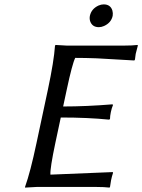

<svg xmlns="http://www.w3.org/2000/svg" viewBox="-20 -853 649 876"><path d="M390.1 -780.8Q397 -812.5 429.2 -827.6Q441.4 -833 453.1 -833Q483.9 -833 492.7 -805.2Q496.1 -793 494.1 -780.8Q487.3 -749 454.6 -734.4Q442.4 -729 431.2 -729Q400.4 -729 391.1 -756.8Q387.7 -768.6 390.1 -780.8ZM232.4 -200.2Q208 -84.5 210 -56.2L494.6 -67.9L495.6 -64Q490.2 -47.9 486.8 -30.8Q485.8 -25.4 481.9 0L479.5 2.9Q455.6 0 419.9 0H147L94.2 2.9V0Q118.7 -68.4 146.5 -200.2L198.7 -444.8Q226.1 -573.7 231 -645L233.9 -647.9Q235.8 -647.9 284.2 -645H546.9Q583 -645 607.9 -647.9L608.9 -645Q601.1 -617.2 599.1 -606.9Q597.2 -596.2 595.7 -581.1L592.8 -577.1Q592.8 -577.1 421.4 -586.9Q368.7 -588.9 323.2 -588.9Q309.6 -561.5 284.7 -444.8L268.1 -367.2Q374 -367.2 493.2 -377L495.6 -374Q489.7 -360.4 485.8 -341.8Q481.9 -323.2 481.9 -310.1L478 -307.1Q381.8 -316.9 257.3 -316.9Z"/></svg>

Font: Linux Biolinum Slanted O
Style: Slanted
Weight: 400
Designer: Philipp H. Poll
Foundry: Philipp H. Poll
Version: Version 1.0.4